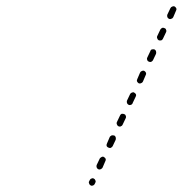

<svg xmlns="http://www.w3.org/2000/svg" viewBox="-20 -584 590 614"><path d="M265 3Q266 7 270 9Q272 10 274 10Q276 10 277 9Q279 9 281 7Q282 6 283 4L285 0Q287 -4 285 -7Q284 -11 280 -13Q278 -14 276 -14Q274 -14 273 -13Q271 -13 269 -11Q268 -10 267 -8L265 -4Q263 -1 265 3ZM289 -49Q290 -45 294 -43Q296 -42 298 -42Q300 -42 302 -43Q304 -43 305 -45Q307 -46 308 -48L317 -69Q319 -72 318 -76Q316 -80 312 -82Q311 -83 309 -83Q307 -83 305 -82Q303 -81 302 -80Q300 -79 299 -77L289 -56Q288 -52 289 -49ZM321 -117Q323 -113 327 -112Q328 -111 330 -111Q332 -111 334 -111Q336 -112 337 -113Q339 -115 340 -116L350 -137Q351 -141 350 -145Q349 -149 345 -151Q343 -151 341 -151Q339 -152 337 -151Q335 -150 334 -149Q332 -148 331 -146L322 -125Q320 -121 321 -117ZM354 -186Q355 -182 359 -180Q361 -180 363 -179Q365 -179 366 -180Q368 -181 370 -182Q371 -183 372 -185L382 -206Q384 -210 382 -214Q381 -218 377 -219Q375 -220 373 -220Q371 -220 369 -220Q368 -219 366 -218Q365 -216 364 -215L354 -194Q352 -190 354 -186ZM386 -255Q387 -251 391 -249Q393 -248 395 -248Q397 -248 399 -249Q401 -249 402 -251Q404 -252 404 -254L414 -275Q416 -279 415 -282Q413 -286 409 -288Q406 -290 402 -288Q398 -287 396 -283L386 -262Q385 -259 386 -255ZM418 -324Q420 -320 423 -318Q427 -316 431 -318Q435 -319 437 -323L446 -344Q448 -347 447 -351Q445 -355 442 -357Q438 -359 434 -357Q430 -356 428 -352L419 -331Q417 -327 418 -324ZM451 -392Q452 -388 456 -387Q459 -385 463 -386Q467 -388 469 -391L479 -412Q480 -416 479 -420Q478 -424 474 -426Q470 -427 466 -426Q462 -425 461 -421L451 -400Q449 -396 451 -392ZM483 -461Q484 -457 488 -455Q492 -454 496 -455Q499 -456 501 -460L511 -481Q513 -485 511 -489Q510 -493 506 -494Q502 -496 499 -495Q495 -493 493 -490L483 -469Q481 -465 483 -461ZM515 -530Q516 -526 520 -524Q524 -522 528 -524Q532 -525 534 -529L543 -550Q545 -553 544 -557Q542 -561 539 -563Q535 -565 531 -563Q527 -562 525 -558L515 -537Q514 -534 515 -530Z"/></svg>

Font: FRB American Cursive Dashed Light
Style: Italic
Weight: 300
Italic angle: -25°
Version: Version 2.0;Modular Font Editor K font №1